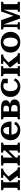

<svg xmlns="http://www.w3.org/2000/svg" viewBox="2302 -2862 571 5214"><g transform="rotate(-90 2587.0 -255.5)"><path d="M93 -88V-423Q93 -442 75.5 -448.5Q58 -455 30 -455H29V-511H301V-455H298Q288 -455 275 -454Q262 -453 253 -451.5Q244 -450 244 -446V-65Q244 -62 253 -60Q262 -58 275 -57Q288 -56 298 -56H301V0H29V-56H30Q58 -56 75.5 -62.5Q93 -69 93 -88ZM652 0H360V-56H363Q373 -56 386 -57Q399 -58 408 -60Q417 -62 417 -65L268 -259V-276L445 -437Q445 -445 432 -448.5Q419 -452 401.5 -453.5Q384 -455 370 -455H364V-511H616V-455H615Q595 -455 576.5 -450Q558 -445 541.5 -435Q525 -425 510 -411L355 -270L380 -336L568 -91Q579 -77 592 -69.5Q605 -62 619.5 -59Q634 -56 650 -56H652Z M763 -88V-423Q763 -442 745.5 -448.5Q728 -455 700 -455H699V-511H971V-455H968Q958 -455 945 -454Q932 -453 923 -451.5Q914 -450 914 -446V-65Q914 -62 923 -60Q932 -58 945 -57Q958 -56 968 -56H971V0H699V-56H700Q728 -56 745.5 -62.5Q763 -69 763 -88ZM1106 -65V-446Q1106 -450 1096.5 -451.5Q1087 -453 1074.5 -454Q1062 -455 1051 -455H1049V-511H1321V-455H1320Q1293 -455 1275.5 -448.5Q1258 -442 1258 -423V-88Q1258 -69 1275.5 -62.5Q1293 -56 1320 -56H1321V0H1049V-56H1051Q1062 -56 1074.5 -57Q1087 -58 1096.5 -60Q1106 -62 1106 -65ZM891 -87 849 -133 1127 -423 1169 -376Z M1539 -253Q1539 -207 1548.5 -171.5Q1558 -136 1577 -111.5Q1596 -87 1623.5 -74.5Q1651 -62 1686 -62Q1723 -62 1750 -76.5Q1777 -91 1796.5 -113.5Q1816 -136 1829 -158L1886 -115Q1867 -79 1837 -50.5Q1807 -22 1765 -6Q1723 10 1666 10Q1583 10 1520 -22Q1457 -54 1421.5 -113.5Q1386 -173 1386 -254Q1386 -334 1420.5 -394Q1455 -454 1514.5 -487.5Q1574 -521 1648 -521Q1708 -521 1753.5 -502.5Q1799 -484 1830 -448Q1861 -412 1877.5 -357Q1894 -302 1894 -229H1518V-295H1773L1748 -268Q1747 -319 1741 -354Q1735 -389 1723.5 -410Q1712 -431 1693.5 -441Q1675 -451 1650 -451Q1626 -451 1606 -439Q1586 -427 1571 -402Q1556 -377 1547.5 -340Q1539 -303 1539 -253Z M1953 -511H2277Q2373 -511 2423 -478.5Q2473 -446 2473 -384Q2473 -345 2450 -317.5Q2427 -290 2384 -276Q2341 -262 2281 -262L2317 -287V-254L2286 -278Q2350 -278 2396.5 -264.5Q2443 -251 2468 -222Q2493 -193 2493 -148Q2493 -73 2439 -36.5Q2385 0 2287 0H1953V-56H1955Q1982 -56 1999.5 -62.5Q2017 -69 2017 -88V-423Q2017 -442 1999.5 -448.5Q1982 -455 1955 -455H1953ZM2168 -65H2253Q2300 -65 2322 -87.5Q2344 -110 2344 -151Q2344 -193 2319.5 -214.5Q2295 -236 2244 -236H2142V-297H2242Q2272 -297 2290.5 -306.5Q2309 -316 2317 -333.5Q2325 -351 2325 -375Q2325 -410 2306 -428.5Q2287 -447 2245 -447H2168Z M2862 -61Q2901 -61 2929 -77.5Q2957 -94 2977.5 -119Q2998 -144 3012 -167L3066 -124Q3045 -86 3015 -55.5Q2985 -25 2942.5 -7.5Q2900 10 2841 10Q2759 10 2696 -23Q2633 -56 2597 -115.5Q2561 -175 2561 -256Q2561 -337 2597.5 -396.5Q2634 -456 2698.5 -488.5Q2763 -521 2850 -521Q2905 -521 2946.5 -510Q2988 -499 3015.5 -485Q3043 -471 3055 -460V-329H2933V-452Q2946 -450 2954.5 -444.5Q2963 -439 2967 -430.5Q2971 -422 2971 -412.5Q2971 -403 2966 -394Q2952 -419 2923 -435Q2894 -451 2857 -451Q2812 -451 2781 -427Q2750 -403 2734 -359Q2718 -315 2718 -256Q2718 -211 2727.5 -175Q2737 -139 2755.5 -113.5Q2774 -88 2801 -74.5Q2828 -61 2862 -61Z M3189 -88V-423Q3189 -442 3171.5 -448.5Q3154 -455 3126 -455H3125V-511H3397V-455H3394Q3384 -455 3371 -454Q3358 -453 3349 -451.5Q3340 -450 3340 -446V-65Q3340 -62 3349 -60Q3358 -58 3371 -57Q3384 -56 3394 -56H3397V0H3125V-56H3126Q3154 -56 3171.5 -62.5Q3189 -69 3189 -88ZM3748 0H3456V-56H3459Q3469 -56 3482 -57Q3495 -58 3504 -60Q3513 -62 3513 -65L3364 -259V-276L3541 -437Q3541 -445 3528 -448.5Q3515 -452 3497.5 -453.5Q3480 -455 3466 -455H3460V-511H3712V-455H3711Q3691 -455 3672.5 -450Q3654 -445 3637.5 -435Q3621 -425 3606 -411L3451 -270L3476 -336L3664 -91Q3675 -77 3688 -69.5Q3701 -62 3715.5 -59Q3730 -56 3746 -56H3748Z M4329 -255Q4329 -178 4294 -117.5Q4259 -57 4195.5 -23.5Q4132 10 4048 10Q3963 10 3899.5 -23.5Q3836 -57 3801 -117.5Q3766 -178 3766 -255Q3766 -314 3786 -363Q3806 -412 3843.5 -447Q3881 -482 3932.5 -501.5Q3984 -521 4048 -521Q4111 -521 4162.5 -501.5Q4214 -482 4251.5 -447Q4289 -412 4309 -363Q4329 -314 4329 -255ZM3923 -255Q3923 -193 3938 -149Q3953 -105 3980.5 -82Q4008 -59 4048 -59Q4087 -59 4114.5 -82Q4142 -105 4157 -149Q4172 -193 4172 -255Q4172 -319 4157 -362.5Q4142 -406 4114.5 -428.5Q4087 -451 4048 -451Q4008 -451 3980.5 -428.5Q3953 -406 3938 -362.5Q3923 -319 3923 -255Z M4647 -511 4781 -128 4736 -94 4882 -511H5145V-455H5144Q5117 -455 5099 -448.5Q5081 -442 5081 -423V-88Q5081 -69 5099 -62.5Q5117 -56 5144 -56H5145V0H4873V-56H4875Q4886 -56 4898.5 -57Q4911 -58 4920.5 -60Q4930 -62 4930 -65V-489L4945 -487L4769 2H4690L4514 -487L4530 -489V-65Q4530 -62 4539 -60Q4548 -58 4561 -57Q4574 -56 4584 -56H4589V0H4394V-56H4396Q4423 -56 4440.5 -62.5Q4458 -69 4458 -88V-423Q4458 -442 4440.5 -448.5Q4423 -455 4396 -455H4394V-511Z"/></g></svg>

Font: Roboto Serif 28pt SemiBold
Style: Regular
Weight: 600
Designer: Greg Gazdowicz
Foundry: Commercial Type
Version: Version 1.008